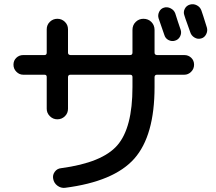

<svg xmlns="http://www.w3.org/2000/svg" viewBox="-20 -860 1040 925"><path d="M824.2 -795.9Q828.1 -782.2 836.9 -756.3Q845.7 -730.5 850.6 -715.8Q855.5 -700.2 847.7 -684.6Q839.8 -668.9 823.2 -664.1Q807.6 -659.2 792 -667Q776.4 -674.8 771.5 -692.4Q768.6 -701.2 744.1 -771.5Q739.3 -787.1 746.6 -802.7Q753.9 -818.4 770 -823.2Q786.1 -828.1 802.2 -819.8Q818.4 -811.5 824.2 -795.9ZM950.2 -809.6Q955.1 -796.9 976.6 -727.5Q981.4 -710.9 973.1 -694.8Q964.8 -678.7 949.2 -674.8Q932.6 -669.9 917 -679.2Q901.4 -688.5 896.5 -705.1Q892.6 -717.8 882.3 -745.1Q872.1 -772.5 868.2 -786.1Q862.3 -801.8 870.1 -817.4Q877.9 -833 895 -837.9Q912.1 -842.8 928.2 -834.5Q944.3 -826.2 950.2 -809.6ZM91.8 -500Q73.2 -500 59.1 -514.2Q44.9 -528.3 44.9 -548.3Q44.9 -568.4 58.6 -581.5Q72.3 -594.7 91.8 -594.7H194.3Q205.1 -594.7 205.1 -606.4V-718.8Q205.1 -740.2 220.2 -754.9Q235.4 -769.5 256.3 -769.5Q277.3 -769.5 292.5 -754.9Q307.6 -740.2 307.6 -718.8V-606.4Q307.6 -595.7 319.3 -594.7H606.4Q618.2 -594.7 618.2 -606.4V-715.8Q618.2 -739.3 633.8 -754.4Q649.4 -769.5 670.9 -769.5Q694.3 -769.5 709.5 -753.9Q724.6 -738.3 724.6 -715.8V-606.4Q724.6 -595.7 736.3 -594.7H868.2Q887.7 -594.7 901.4 -581.5Q915 -568.4 915 -548.3Q915 -528.3 900.9 -514.2Q886.7 -500 868.2 -500H736.3Q725.6 -500 724.6 -489.3V-440.4Q724.6 -206.1 627 -95.7Q529.3 14.6 293 44.9Q273.4 46.9 256.8 34.7Q240.2 22.5 236.3 2Q232.4 -16.6 243.7 -32.2Q254.9 -47.9 274.4 -49.8Q472.7 -76.2 545.4 -160.2Q618.2 -244.1 618.2 -440.4V-489.3Q618.2 -500 606.4 -500H319.3Q308.6 -500 307.6 -489.3V-335.9Q307.6 -314.5 292.5 -299.8Q277.3 -285.2 256.3 -285.2Q235.4 -285.2 220.2 -300.3Q205.1 -315.4 205.1 -335.9V-489.3Q205.1 -500 194.3 -500Z"/></svg>

Font: Rounded-X Mgen+ 1mn medium
Style: Regular
Weight: 500
Designer: [Source Han Sans]
Ryoko NISHIZUKA  (kana & ideographs); Paul D. Hunt (Latin, Greek & Cyrillic); Wenlong ZHANG  (bopomofo
Version: Version 1.059.20150602